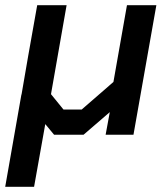

<svg xmlns="http://www.w3.org/2000/svg" viewBox="-34 -518 642 738"><path d="M567 -498 479 0H372L388 -87L287 0H174L140 -41L97 200H-14L48 -153L49 -156L74 -301L109 -498H222L162 -156L210 -97H280L402 -203L454 -498Z"/></svg>

Font: Chakra Petch SemiBold
Style: Italic
Weight: 600
Italic angle: -10°
Designer: Katatrad Aksorn Co.,Ltd.
Foundry: Cadson Demak Co.,Ltd.
Version: Version 1.000; ttfautohint (v1.6)